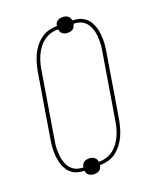

<svg xmlns="http://www.w3.org/2000/svg" viewBox="-151 -863 801 992"><g transform="rotate(-20 250.0 -367.5)"><path d="M194 42Q186 42 178.5 40Q171 38 165 33.5Q159 29 155.5 22.5Q152 16 151 8Q133 8 116 3.5Q99 -1 85 -11Q71 -21 61.5 -35.5Q52 -50 46.5 -66Q41 -82 38.5 -99.5Q36 -117 35.5 -135Q35 -153 37 -171.5Q39 -190 42 -208L99 -553Q103 -575 109 -597Q115 -619 124.5 -640.5Q134 -662 149 -681.5Q164 -701 183 -715.5Q202 -730 224.5 -736.5Q247 -743 269 -743H273V-744Q274 -752 277.5 -758.5Q281 -765 287.5 -769.5Q294 -774 301 -775.5Q308 -777 315 -777Q323 -777 330.5 -775Q338 -773 344 -768.5Q350 -764 353.5 -757.5Q357 -751 358 -743Q376 -743 393 -738.5Q410 -734 424 -724Q438 -714 447.5 -699.5Q457 -685 462.5 -669Q468 -653 470.5 -635.5Q473 -618 473.5 -600Q474 -582 472 -563.5Q470 -545 467 -527L410 -182Q406 -160 400 -138Q394 -116 384.5 -94.5Q375 -73 360 -53.5Q345 -34 326.5 -19.5Q308 -5 285 1.5Q262 8 240 8H236V9Q235 17 231.5 23.5Q228 30 221.5 34.5Q215 39 208 40.5Q201 42 194 42ZM151 -10 152 -11Q153 -18 156.5 -25Q160 -32 166.5 -36.5Q173 -41 180 -42.5Q187 -44 194 -44Q202 -44 209 -42Q216 -40 222.5 -35.5Q229 -31 232.5 -24Q236 -17 236 -10H240Q260 -10 280.5 -16.5Q301 -23 318 -36.5Q335 -50 347.5 -68Q360 -86 368.5 -105.5Q377 -125 382 -145Q387 -165 390 -185L447 -530Q450 -546 452 -562Q454 -578 454 -594Q454 -610 452.5 -625.5Q451 -641 446.5 -656Q442 -671 434.5 -684Q427 -697 415.5 -706.5Q404 -716 389 -720.5Q374 -725 358 -725V-724Q356 -717 352.5 -710Q349 -703 343 -698.5Q337 -694 329.5 -692.5Q322 -691 315 -691Q307 -691 300 -693Q293 -695 286.5 -699.5Q280 -704 277 -711Q274 -718 273 -725H269Q249 -725 229 -718.5Q209 -712 191.5 -698.5Q174 -685 161.5 -667Q149 -649 140.5 -629.5Q132 -610 127 -590Q122 -570 119 -550L62 -205Q59 -189 57 -173Q55 -157 55 -141Q55 -125 56.5 -109.5Q58 -94 62.5 -79Q67 -64 74.5 -51Q82 -38 93.5 -28.5Q105 -19 120 -14.5Q135 -10 151 -10Z"/></g></svg>

Font: Iosevka Term Curly Th Obl
Style: Regular
Weight: 100
Italic angle: -9°
Designer: Belleve Invis
Foundry: Belleve Invis
Version: Version 32.3.0